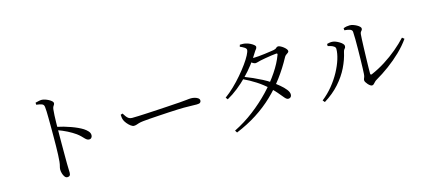

<svg xmlns="http://www.w3.org/2000/svg" viewBox="-63 -1305 4126 1879"><g transform="rotate(-15 2000.0 -365.5)"><path d="M326.5 -746.1Q345.5 -750.4 360.9 -754.1Q376.2 -757.8 389.6 -757.8Q405.6 -757.8 424.2 -751.6Q442.8 -745.3 460.3 -736.1Q477.8 -726.8 488.7 -716.4Q499.6 -705.9 499.6 -696.6Q499.6 -686.7 495 -680.3Q490.5 -673.8 485.5 -665.2Q480.5 -656.7 478 -639.8Q475 -613.5 473.3 -578.6Q471.6 -543.6 471 -508.4Q470.4 -473.3 470.2 -444.7Q470 -423.7 469.5 -382.3Q469 -340.9 469.1 -289.4Q469.2 -237.9 469.1 -185.8Q469 -133.6 469.3 -90.4Q469.7 -57.3 470.8 -34.7Q471.9 -12.2 471.9 0.8Q471.9 20.5 464.1 29.7Q456.4 38.8 440.1 38.8Q424.1 38.8 412.9 23.7Q401.7 8.6 395.8 -12.2Q389.9 -32.9 389.9 -49.9Q389.9 -66.4 394.9 -83Q399.9 -99.5 403.1 -128.2Q406.1 -156.2 407.7 -197.4Q409.3 -238.7 410 -284.3Q410.6 -330 410.7 -371.8Q410.8 -413.7 410.8 -442.2Q410.8 -472.6 410.6 -506.3Q410.3 -540.1 410 -572.9Q409.7 -605.6 408.8 -634.1Q407.9 -662.7 405.5 -681Q403.4 -704.7 385.1 -712.6Q366.9 -720.6 327.5 -725.2ZM458.8 -465.9Q533.7 -450.5 603.9 -424.9Q674 -399.3 716.9 -372.3Q739.9 -357.4 756.6 -338.9Q773.4 -320.4 773.4 -297.5Q773.4 -284.1 765.1 -273.4Q756.7 -262.8 740.9 -262.8Q729.1 -262.8 719.5 -268.7Q709.9 -274.7 699.3 -285.7Q688.8 -296.7 674 -311.6Q659.2 -326.5 636.7 -343.2Q601.3 -368.2 557.5 -390.6Q513.7 -412.9 458.8 -432.6Z M1121.2 -423.1Q1131.9 -406.1 1142.4 -391.1Q1152.8 -376.1 1166.6 -366.9Q1180.3 -357.7 1200.6 -357.7Q1223.3 -357.7 1264.2 -359.2Q1305.1 -360.7 1355.8 -363.5Q1406.6 -366.3 1459.4 -369.3Q1512.2 -372.3 1559.7 -375.3Q1607.3 -378.3 1641 -380.8Q1674.6 -383.3 1686.1 -383.5Q1736.1 -386.9 1762 -390.4Q1787.8 -394 1806.6 -394Q1826 -394 1845.5 -388.7Q1864.9 -383.4 1877.5 -373.7Q1890.2 -363.9 1890.2 -349.8Q1890.2 -336.4 1880.9 -328.8Q1871.7 -321.1 1846.2 -321.1Q1819.9 -321.1 1790.6 -322.2Q1761.2 -323.3 1715.3 -323.3Q1696.6 -323.3 1655.6 -321.8Q1614.5 -320.3 1562.4 -317.4Q1510.2 -314.5 1457.9 -311.1Q1405.5 -307.7 1362.1 -304.7Q1318.7 -301.7 1296.5 -298.9Q1268.3 -295.7 1252.2 -290.8Q1236 -285.8 1224.6 -281.9Q1213.3 -278 1198.6 -278Q1185.1 -278 1166.6 -291.7Q1148.2 -305.5 1132.6 -324.9Q1117 -344.2 1110 -361.1Q1104.5 -375.4 1103 -388.7Q1101.4 -402.1 1100.7 -416.5Z M2354.5 -465.5Q2399.7 -448.4 2445.5 -427.9Q2491.3 -407.5 2533.7 -385.5Q2576.2 -363.6 2609.5 -340.8Q2647.8 -314.9 2682.2 -286.2Q2716.7 -257.5 2738.3 -229.9Q2759.9 -202.4 2760.4 -178.7Q2760.8 -162.1 2751.8 -152.6Q2742.9 -143 2727.1 -142.8Q2715 -142.6 2703.9 -152.5Q2692.9 -162.4 2677.9 -181.4Q2662.9 -200.4 2639.2 -227.6Q2615.5 -254.8 2578.1 -290.2Q2528.5 -336.5 2469.1 -374.9Q2409.7 -413.3 2341.1 -445.3ZM2136.2 -312Q2182.2 -345.3 2228.6 -389.8Q2275 -434.3 2316.6 -483.1Q2358.3 -531.9 2390.9 -577.1Q2423.4 -622.2 2441.9 -657.7Q2460.4 -693.3 2460.4 -710.1Q2460.4 -723.5 2442.6 -735.3Q2424.8 -747.1 2398.7 -757.9L2404.4 -776.8Q2417.8 -777.1 2432.7 -777Q2447.5 -777 2463.6 -773Q2484.1 -769.1 2504.9 -758.8Q2525.7 -748.6 2539.8 -737.2Q2553.8 -725.8 2553.8 -716.4Q2553.8 -703.3 2545 -693.4Q2536.3 -683.6 2524.6 -664.4Q2492.8 -610.6 2451.9 -557.7Q2411 -504.8 2362.9 -455.8Q2314.7 -406.8 2261.7 -364.8Q2208.6 -322.7 2152 -291.3ZM2141.6 23.4Q2248.1 -29.6 2342.9 -102.4Q2437.7 -175.1 2515.8 -257.2Q2593.9 -339.3 2650.3 -423.7Q2706.8 -508 2734.8 -585.1Q2742 -602.1 2724.2 -600.5Q2707.1 -599.7 2675 -594.8Q2642.9 -589.9 2610.8 -584.6Q2578.7 -579.3 2561 -575.1Q2545 -571.5 2530.6 -567.1Q2516.3 -562.7 2505.6 -562.7Q2494.2 -562.7 2477.3 -573.8Q2460.5 -585 2443.2 -599.3L2458.5 -623.1Q2473.9 -620.3 2485.1 -619Q2496.3 -617.7 2505.7 -617.7Q2523.6 -617.7 2553.7 -620.3Q2583.9 -622.9 2616.1 -627.1Q2648.4 -631.4 2674.2 -635.2Q2700 -639 2710 -640.6Q2731.1 -644.7 2739.9 -654.5Q2748.7 -664.4 2761.4 -664.4Q2770.3 -664.4 2784.7 -657.2Q2799.1 -650.1 2813 -639.3Q2827 -628.5 2836.6 -616.7Q2846.2 -604.9 2846.2 -594.8Q2846.2 -585.5 2836.9 -578.9Q2827.7 -572.2 2816.9 -564.6Q2806 -557 2799.8 -544.2Q2747.1 -446.4 2682.8 -359.8Q2618.5 -273.1 2539.9 -198.2Q2461.3 -123.3 2366.2 -62.3Q2271.2 -1.2 2156.1 46.1Z M3427.2 -669.7Q3446.3 -677 3461.2 -679.4Q3476.1 -681.9 3492.5 -681.9Q3507.6 -681.9 3525.7 -675.9Q3543.8 -670 3560.2 -660.9Q3576.6 -651.8 3587.2 -641.6Q3597.7 -631.5 3597.7 -622.2Q3597.7 -611.4 3592.7 -605.4Q3587.7 -599.5 3581.9 -591.9Q3576.2 -584.4 3574.8 -569.1Q3573.3 -555.6 3571.6 -518.6Q3569.9 -481.6 3568.3 -432.8Q3566.7 -384.1 3565.3 -333.3Q3563.9 -282.4 3563 -240.3Q3562.1 -198.1 3562.3 -175.5Q3562.3 -157.2 3578.1 -163.5Q3650.4 -194.3 3719.1 -237.9Q3787.9 -281.5 3848.2 -332.1Q3908.6 -382.8 3954.8 -433L3975.7 -415.9Q3933.1 -354.7 3872.9 -296.7Q3812.8 -238.7 3744.3 -188.3Q3675.9 -137.9 3607.4 -98.6Q3595.7 -92.2 3586.9 -82.1Q3578.2 -72 3569.9 -64.3Q3561.7 -56.7 3551.2 -56.7Q3542.9 -56.7 3532.4 -64.4Q3521.8 -72.1 3511.8 -83.4Q3501.8 -94.7 3495.5 -105.7Q3489.1 -116.7 3489.1 -124.2Q3489.1 -133.8 3491.9 -140.5Q3494.7 -147.1 3498.5 -157.6Q3502.2 -168 3503.4 -187.8Q3504.6 -204.8 3506 -243.6Q3507.4 -282.5 3508.3 -332.9Q3509.2 -383.4 3510 -436.3Q3510.7 -489.3 3510.2 -535.2Q3509.7 -581.2 3507.7 -610.2Q3506.7 -629.3 3487.2 -637.5Q3467.7 -645.7 3429 -648.6ZM3231.1 -541.8V-563.1Q3242.4 -566.4 3257.9 -569.1Q3273.3 -571.7 3288.8 -570.1Q3302.3 -569.3 3320 -562.3Q3337.7 -555.3 3355.1 -544.6Q3372.5 -534 3383.8 -522Q3395 -510 3395 -498.6Q3395 -483.1 3385 -474Q3375 -464.8 3371 -446.4Q3354.8 -370.1 3317.1 -293.2Q3279.4 -216.2 3217 -146.2Q3154.6 -76.1 3063.1 -19.4L3045.8 -40.1Q3105.8 -87 3153.9 -146.1Q3202.1 -205.1 3236.1 -267.9Q3270 -330.7 3288.2 -389.1Q3306.4 -447.5 3306.4 -493.1Q3306.4 -508.5 3292.7 -518.4Q3278.9 -528.2 3261 -533.7Q3243.2 -539.1 3231.1 -541.8Z"/></g></svg>

Font: Early Summer Mincho VF
Style: Regular
Weight: 250
Designer: GuiWonder
Version: Version 1.002